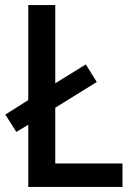

<svg xmlns="http://www.w3.org/2000/svg" viewBox="-20 -734 525 754"><path d="M91 0H461V-92H197V-311L360 -412L317 -481L197 -407V-714H91V-341L1 -284L44 -216L91 -244Z"/></svg>

Font: Noto Sans Khmer UI SemiCondensed Medium
Style: Regular
Weight: 500
Width: 4
Designer: Danh Hong and the Monotype Design Team
Foundry: Monotype Imaging Inc.
Version: Version 2.002